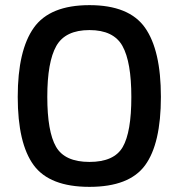

<svg xmlns="http://www.w3.org/2000/svg" viewBox="-20 -716 696 747"><path d="M198 -145Q232 -86 328 -86Q424 -86 457.5 -144Q491 -202 491 -338.5Q491 -475 456.5 -537Q422 -599 328 -599Q234 -599 199 -537Q164 -475 164 -339.5Q164 -204 198 -145ZM544.5 -73Q483 11 328 11Q173 11 111 -73.5Q49 -158 49 -339Q49 -520 111.5 -608Q174 -696 328 -696Q482 -696 544 -608.5Q606 -521 606 -339Q606 -157 544.5 -73Z"/></svg>

Font: TitilliumWeb-SemiBold
Style: SemiBold
Weight: 600
Version: Version 1.001;PS 57.000;hotconv 1.0.70;makeotf.lib2.5.55311